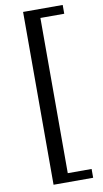

<svg xmlns="http://www.w3.org/2000/svg" viewBox="-112 -909 621 1154"><g transform="rotate(-10 198.5 -331.5)"><path d="M117.2 -859.4H358.9V-805.7H213.4V141.6H358.9V195.3H117.2Z"/></g></svg>

Font: Arbutus Slab
Style: Regular
Weight: 400
Version: Version 1.002; ttfautohint (v0.92) -l 10 -r 16 -G 200 -x 7 -